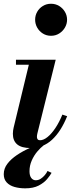

<svg xmlns="http://www.w3.org/2000/svg" viewBox="-24 -778 402 1022"><path d="M139 10Q91 10 67.8 -9.2Q44.5 -28.5 44.5 -66Q44.5 -75.5 45.8 -84Q47 -92.5 48.5 -98.5L129.5 -433.5H61V-460H272.5L175 -68Q174 -64 173.2 -58.8Q172.5 -53.5 172.5 -49Q172.5 -41.5 176.5 -36.5Q180.5 -31.5 189 -31.5Q208 -31.5 229.2 -48.8Q250.5 -66 271 -96.8Q291.5 -127.5 308 -168L333.5 -159.5Q300.5 -78 252.8 -34Q205 10 139 10ZM247.5 -587.5Q223.5 -587.5 204.2 -599.5Q185 -611.5 174 -631Q163 -650.5 163 -673Q163 -696 174 -715.2Q185 -734.5 204.2 -746.2Q223.5 -758 247.5 -758Q271.5 -758 290.8 -746.2Q310 -734.5 321.5 -715.2Q333 -696 333 -673Q333 -650.5 321.5 -631Q310 -611.5 290.8 -599.5Q271.5 -587.5 247.5 -587.5ZM110 224.5Q79.5 224.5 53.5 217.2Q27.5 210 11.8 193.2Q-4 176.5 -4 149Q-4 119 15.5 93.5Q35 68 66.5 47Q98 26 134 10Q170 -6 202.5 -16.5L208.5 -4.5Q192 8 174.2 29Q156.5 50 144.8 76.8Q133 103.5 133 133.5Q133 156.5 142.2 169Q151.5 181.5 166.5 181.5Q180.5 181.5 192.8 173.5Q205 165.5 214.5 154.2Q224 143 229 132L250.5 142Q243 156 226.5 175.5Q210 195 181.8 209.8Q153.5 224.5 110 224.5Z"/></svg>

Font: Bodoni Moda 9pt
Style: Bold Italic
Weight: 700
Italic angle: -13°
Designer: Owen Earl
Foundry: indestructible type
Version: Version 2.004